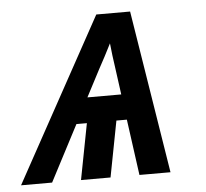

<svg xmlns="http://www.w3.org/2000/svg" viewBox="-75 -576 668 622"><g transform="rotate(-5 259.5 -265.0)"><path d="M-31 0 260 -530H370L455 0H354L329 -182H295L260 0H164L199 -182H165L70 0ZM208 -265H318L306 -353Q303 -373 300.5 -393Q298 -413 296 -433Q286 -413 275.5 -393Q265 -373 254 -353Z"/></g></svg>

Font: Lode Dark
Style: Bold Italic
Weight: 700
Italic angle: -11°
Monospace: yes
Designer: Belleve Invis
Foundry: Belleve Invis
Version: Version 29.2.0; ttfautohint (v1.8.3)